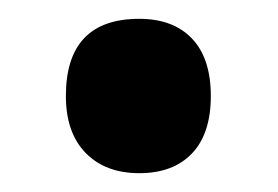

<svg xmlns="http://www.w3.org/2000/svg" viewBox="-20 -173 295 204"><path d="M50 -71Q50 -153 128 -153Q164 -153 184 -132Q204 -111 204 -71Q204 -31 184 -10Q164 11 128 11Q92 11 71 -10.5Q50 -32 50 -71Z"/></svg>

Font: Noto Sans Lao Looped UI ExCd Bold
Style: Bold
Weight: 700
Width: 2
Designer: Mark Frömberg, Ben Mitchell
Foundry: The Fontpad Ltd
Version: Version 1.001